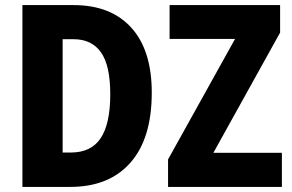

<svg xmlns="http://www.w3.org/2000/svg" viewBox="-20 -734 1148 754"><path d="M576 -370Q576 -190 492 -95Q408 0 256 0H68V-714H269Q415 -714 495.5 -625.5Q576 -537 576 -370ZM413 -364Q413 -477 376.5 -528.5Q340 -580 269 -580H226V-135H258Q338 -135 375.5 -191.5Q413 -248 413 -364ZM1087 0H640V-108L903 -581H646V-714H1080V-606L818 -134H1087Z"/></svg>

Font: Noto Sans Condensed ExtraBold
Style: Regular
Weight: 800
Width: 3
Designer: Monotype Design Team
Foundry: Monotype Imaging Inc.
Version: Version 2.013; ttfautohint (v1.8.4.7-5d5b)